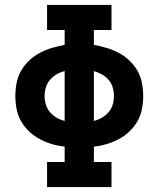

<svg xmlns="http://www.w3.org/2000/svg" viewBox="-20 -755 640 775"><path d="M170 0V-101H241V-163Q214 -166 189 -173.5Q164 -181 140.5 -193.5Q117 -206 97.5 -224.5Q78 -243 65 -266Q52 -289 47 -315Q42 -341 42 -368Q42 -394 47 -420Q52 -446 65 -469Q78 -492 97.5 -510.5Q117 -529 140.5 -541.5Q164 -554 189.5 -561.5Q215 -569 241 -574V-634H170V-735H430V-634H359V-574Q385 -569 410.5 -561.5Q436 -554 459.5 -541.5Q483 -529 502.5 -510.5Q522 -492 535 -469Q548 -446 553 -420Q558 -394 558 -367Q558 -341 553 -315Q548 -289 535 -266Q522 -243 502.5 -224.5Q483 -206 459.5 -193.5Q436 -181 411 -173.5Q386 -166 359 -163V-101H430V0ZM241 -267V-468Q224 -464 208.5 -455Q193 -446 181.5 -432.5Q170 -419 165 -402Q160 -385 160 -367Q160 -350 165 -333Q170 -316 181.5 -302.5Q193 -289 208.5 -280Q224 -271 241 -267ZM359 -267Q376 -271 391.5 -280Q407 -289 418.5 -302.5Q430 -316 435 -333Q440 -350 440 -368Q440 -385 435 -402Q430 -419 418.5 -432.5Q407 -446 391.5 -454.5Q376 -463 359 -468Z"/></svg>

Font: Iosevka Slab Extended
Style: Bold
Weight: 700
Width: 7
Monospace: yes
Designer: Belleve Invis
Foundry: Belleve Invis
Version: Version 11.1.0; ttfautohint (v1.8.3)